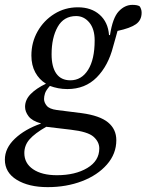

<svg xmlns="http://www.w3.org/2000/svg" viewBox="-59 -529 602 789"><path d="M218 -163Q198 -163 180 -166.5Q162 -170 146 -176Q130 -158 126 -145.5Q122 -133 122 -122Q122 -108 133 -94.5Q144 -81 174 -77L277 -64Q351 -54 385 -26Q419 2 419 47Q419 103 380.5 147Q342 191 278 215.5Q214 240 137 240Q59 240 10 210Q-39 180 -39 127Q-39 80 2 41Q43 2 109 -21V-22Q73 -32 58.5 -51Q44 -70 44 -90Q44 -119 67 -142.5Q90 -166 130 -185Q102 -202 86 -231.5Q70 -261 70 -301Q70 -355 95.5 -400Q121 -445 164.5 -472Q208 -499 261 -499Q316 -499 350.5 -468.5Q385 -438 389 -385H393Q404 -456 429 -482.5Q454 -509 485 -509Q506 -509 515 -503Q518 -499 520.5 -492Q523 -485 523 -477Q523 -446 499.5 -429.5Q476 -413 424 -402Q420 -387 415.5 -371.5Q411 -356 406 -338Q386 -259 338.5 -211Q291 -163 218 -163ZM230 -199Q276 -199 303 -242Q330 -285 330 -363Q330 -410 308 -436.5Q286 -463 254 -463Q203 -463 178 -418.5Q153 -374 153 -306Q153 -254 172.5 -226.5Q192 -199 230 -199ZM41 100Q41 142 77 166.5Q113 191 175 191Q250 191 299.5 161.5Q349 132 349 81Q349 54 325.5 33Q302 12 232 4L139 -7Q137 -7 135 -7.5Q133 -8 131 -8Q84 19 62.5 43.5Q41 68 41 100Z"/></svg>

Font: Source Serif 4 SmText
Style: Italic
Weight: 400
Italic angle: -12°
Designer: Frank Grießhammer
Foundry: Adobe
Version: Version 4.005;hotconv 1.1.0;makeotfexe 2.6.0